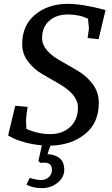

<svg xmlns="http://www.w3.org/2000/svg" viewBox="-20 -740 583 995"><path d="M123 -186Q115 -136 115 -118Q115 -100 117 -72Q177 -45 240.5 -45Q304 -45 344 -82.5Q384 -120 384 -184Q384 -251 282 -308Q240 -332 197.5 -357Q155 -382 125 -421.5Q95 -461 95 -512Q95 -608 162 -664Q229 -720 332 -720Q407 -720 527 -688L491 -537L434 -543Q441 -587 441 -591.5Q441 -596 436 -643Q391 -665 331.5 -665Q272 -665 235 -632Q198 -599 198 -542Q198 -476 302 -420Q345 -396 388 -370Q431 -344 461.5 -302.5Q492 -261 492 -207Q492 -103 421 -45.5Q350 12 241 15L226 59Q265 60 289 80Q313 100 313 139.5Q313 179 278.5 207Q244 235 197.5 235Q151 235 117 217L134 182Q169 193 192.5 193Q216 193 232.5 178.5Q249 164 249 139Q249 103 210 103L189 104L179 94L197 13Q148 9 104.5 -3.5Q61 -16 42 -27L22 -38L59 -192Z"/></svg>

Font: Andada SC
Style: Italic
Weight: 400
Italic angle: -8.29999°
Designer: Carolina Giovagnoli
Foundry: Carolina Giovagnoli
Version: Version 1.003